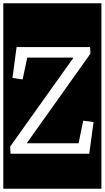

<svg xmlns="http://www.w3.org/2000/svg" viewBox="-32 -937 638 1170"><path d="M-12 213V-917H586V213ZM32 0H512L538 -193L475 -202L447 -64H133V-67L519 -610L517 -650H69L44 -462L106 -453L134 -586H414V-583L30 -44Z"/></svg>

Font: Zilla Slab Highlight
Style: Regular
Weight: 400
Designer: Typotheque Type Foundry
Foundry: Typotheque type foundry
Version: Version 1.1; 2017; ttfautohint (v1.6)